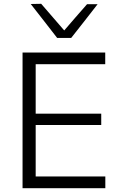

<svg xmlns="http://www.w3.org/2000/svg" viewBox="-20 -989 632 1009"><path d="M98.5 0V-713H533V-651.5H167.5V-391.5H512V-332H167.5V-61.5H533.5V0ZM280.5 -789.5Q246 -834 211.2 -878.8Q176.5 -923.5 141.5 -968L196.5 -969Q227 -933.5 257 -899Q287 -864.5 317.5 -829Q348 -864 377.5 -898.5Q407 -932.5 437.5 -967H493Q458.5 -923 424 -878.5Q389 -834 354 -789.5Z"/></svg>

Font: Heraclito Light
Style: Regular
Weight: 300
Designer: Kostas Bartsokas (font) & Cristiano Sobral (main changes)
Foundry: Kostas Bartsokas (font) & Cristiano Sobral (main changes)
Version: Version 1.00;July 8, 2020;FontCreator 13.0.0.2655 64-bit